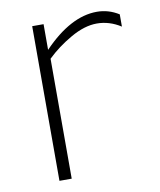

<svg xmlns="http://www.w3.org/2000/svg" viewBox="-67 -594 539 648"><g transform="rotate(-10 202.5 -270.0)"><path d="M85 -530H124V-442Q218 -540 308 -540Q348 -540 383 -518V-476Q344 -501 301 -501Q259 -501 211 -473.5Q163 -446 127 -411V0H85Z"/></g></svg>

Font: Roundo Light
Style: Regular
Weight: 300
Designer: Namrata Goyal (Gurmukhi), Shiva Nallaperumal (Latin)
Foundry: Indian Type Foundry
Version: Version 1.000;PS 1.0;hotconv 1.0.88;makeotf.lib2.5.647800